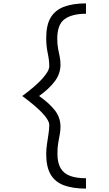

<svg xmlns="http://www.w3.org/2000/svg" viewBox="-20 -965 640 1130"><path d="M486 145Q410 145 357.5 126Q305 107 278.5 62.5Q252 18 252 -58Q252 -86 256.5 -117Q261 -148 265.5 -177Q270 -206 270 -229Q270 -256 230.5 -298.5Q191 -341 111 -400Q190 -458 230 -503Q270 -548 270 -575Q270 -610 261 -651.5Q252 -693 252 -741Q252 -818 278.5 -862Q305 -906 357.5 -925.5Q410 -945 486 -945V-884Q404 -884 360.5 -852.5Q317 -821 317 -737Q317 -703 322 -678Q327 -653 331.5 -631Q336 -609 336 -585Q336 -531 302.5 -486.5Q269 -442 210 -400Q270 -358 303 -315.5Q336 -273 336 -219Q336 -196 331.5 -172.5Q327 -149 322.5 -123Q318 -97 318 -61Q318 -6 337.5 26Q357 58 394.5 71Q432 84 486 84Z"/></svg>

Font: Victor Mono Thin Light
Style: Regular
Weight: 300
Monospace: yes
Version: Version 1.561;gftools[0.9.30]